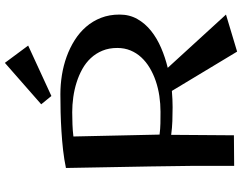

<svg xmlns="http://www.w3.org/2000/svg" viewBox="-123 -857 998 792"><g transform="rotate(-90 376.0 -461.0)"><path d="M711.9 -466.8Q711.9 -425.8 693.6 -393.6Q675.3 -361.3 644.8 -336.9Q614.3 -312.5 574.5 -295.4Q534.7 -278.3 492.2 -268.1L711.9 -27.8L559.1 18.1L397 -251Q360.8 -248 330.1 -248Q301.3 -248 272.9 -249Q244.6 -250 215.8 -253.9L213.9 4.9L87.9 5.9Q88.9 -166 85.4 -341.1Q82 -516.1 79.1 -688Q113.8 -695.3 152.3 -699.7Q190.9 -704.1 230.5 -706.5Q270 -709 309.1 -710Q348.1 -710.9 383.8 -710.9Q422.9 -710.9 462.4 -704.6Q502 -698.2 538.3 -685.1Q574.7 -671.9 606.4 -651.9Q638.2 -631.8 661.6 -604.7Q685.1 -577.6 698.5 -543.2Q711.9 -508.8 711.9 -466.8ZM309.1 -662.1Q284.2 -662.1 259 -661.1Q233.9 -660.2 209 -657.2L216.8 -301.8Q239.7 -298.8 263.2 -298.3Q286.6 -297.9 311 -297.9Q343.8 -297.9 376.2 -302.7Q408.7 -307.6 438 -317.6Q467.3 -327.6 492.2 -342.5Q517.1 -357.4 535.4 -377.2Q553.7 -397 564 -421.9Q574.2 -446.8 574.2 -476.1Q574.2 -510.3 563 -537.4Q551.8 -564.5 532.5 -585.2Q513.2 -606 487.3 -620.4Q461.4 -634.8 432.1 -644Q402.8 -653.3 371.3 -657.7Q339.8 -662.1 309.1 -662.1ZM584 -843.8 376 -748 341.8 -790 512.7 -939.9Z"/></g></svg>

Font: Original Surfer
Style: Regular
Weight: 400
Designer: Astigmatic (AOETI)
Foundry: Astigmatic (AOETI)
Version: Version 1.001